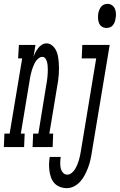

<svg xmlns="http://www.w3.org/2000/svg" viewBox="-80 -763 622 996"><path d="M-60 0 -57 -70H-30L35 -460H14L18 -530H104L94 -468Q98 -480 104 -491.5Q110 -503 118 -513.5Q126 -524 137.5 -531Q149 -538 161 -538Q177 -538 189.5 -528Q202 -518 209.5 -504Q217 -490 220 -474.5Q223 -459 224.5 -443Q226 -427 226 -410.5Q226 -394 225 -377.5Q224 -361 221.5 -344Q219 -327 216 -311L176 -70H196L193 0H89L92 -70H119L160 -322Q162 -332 163.5 -342.5Q165 -353 166 -363Q167 -373 167.5 -383.5Q168 -394 168 -404Q168 -414 167 -424Q166 -434 163.5 -443Q161 -452 155 -460Q149 -468 139 -468Q130 -468 122 -462Q114 -456 108.5 -449Q103 -442 99 -433.5Q95 -425 91.5 -416.5Q88 -408 85.5 -399.5Q83 -391 81 -382.5Q79 -374 77 -365Q75 -356 74 -347L28 -70H48L45 0ZM472 -618Q459 -618 448.5 -625Q438 -632 433.5 -643.5Q429 -655 428.5 -668.5Q428 -682 430 -695Q432 -704 435.5 -712.5Q439 -721 445 -728.5Q451 -736 460 -739.5Q469 -743 478 -743Q491 -743 501.5 -735.5Q512 -728 516.5 -716.5Q521 -705 521.5 -691.5Q522 -678 519 -665Q518 -656 514.5 -647.5Q511 -639 505 -631.5Q499 -624 490 -621Q481 -618 472 -618ZM266 213Q248 213 231 206.5Q214 200 202.5 187.5Q191 175 185 158.5Q179 142 176.5 124Q174 106 174.5 87.5Q175 69 178 51H235Q233 65 232.5 79.5Q232 94 234.5 107.5Q237 121 246 132Q255 143 269 143Q281 143 292 134Q303 125 309.5 114Q316 103 321 91Q326 79 329.5 67Q333 55 335.5 42.5Q338 30 340 18L419 -460H344L347 -530H489L396 29Q393 49 388.5 68.5Q384 88 377 106.5Q370 125 360.5 143.5Q351 162 337 178Q323 194 304.5 203.5Q286 213 266 213Z"/></svg>

Font: Iosevka Slab Oblique
Style: Regular
Weight: 400
Italic angle: -9°
Monospace: yes
Designer: Belleve Invis
Foundry: Belleve Invis
Version: Version 11.1.1; ttfautohint (v1.8.3)